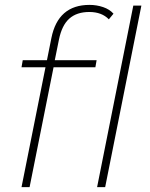

<svg xmlns="http://www.w3.org/2000/svg" viewBox="-20 -765 613 785"><path d="M68 0 166 -490H68L73 -519H172L190 -609Q217 -745 346 -745Q375 -745 401.5 -736Q428 -727 444 -709L425 -686Q396 -716 345 -716Q294 -716 263.5 -689Q233 -662 221 -603L204 -519H375L370 -490H199L101 0ZM377 0 525 -742H558L410 0Z"/></svg>

Font: Montserrat ExtraLight
Style: Italic
Weight: 200
Italic angle: -11.3°
Designer: Julieta Ulanovsky
Foundry: Julieta Ulanovsky
Version: Version 9.000; ttfautohint (v1.8.4.7-5d5b)